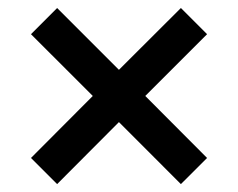

<svg xmlns="http://www.w3.org/2000/svg" viewBox="-20 -572 600 484"><path d="M58.1 -485.8 124 -551.8 279.8 -396 436 -551.8 502 -485.8 346.2 -330.1 502 -173.8 436 -107.9 279.8 -264.2 124 -107.9 58.1 -173.8 213.9 -330.1Z"/></svg>

Font: TASA Explorer Medium
Style: Regular
Weight: 500
Designer: Weizhong Zhang
Foundry: Local Remote
Version: Version 1.000;Glyphs 3.1.2 (3151)